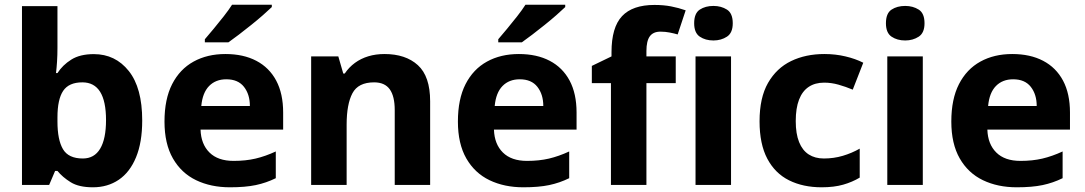

<svg xmlns="http://www.w3.org/2000/svg" viewBox="-20 -786 4613 816"><path d="M375 10Q315 10 280.5 -11.5Q246 -32.9 224.2 -59.5H214.2L188.9 0H73.4V-760H224.2V-582.9Q224.2 -552 222.4 -524Q220.6 -496 218 -475.4H224.2Q246 -509.4 283 -532.7Q319.9 -556 378.7 -556Q470.1 -556 527.3 -484.3Q584.4 -412.7 584.4 -274.1Q584.4 -180.9 558.1 -117.4Q531.8 -53.8 484.6 -21.9Q437.3 10 375 10ZM332.1 -112.4Q380.9 -112.4 405.7 -154.1Q430.6 -195.8 430.6 -275.7Q430.6 -436 330.1 -436Q272.6 -436 248.4 -399.8Q224.2 -363.6 224.2 -287.5V-269.4Q224.2 -191.8 247.6 -152.1Q270.9 -112.4 332.1 -112.4Z M957.2 10Q876.3 10 813.6 -20.1Q750.8 -50.2 714.9 -112.6Q679.1 -175 679.1 -269.5Q679.1 -364.8 711.6 -428.4Q744.2 -492 802.6 -524.2Q860.9 -556.4 938 -556.4Q1014.4 -556.4 1069.3 -527.6Q1124.3 -498.8 1153.9 -443.4Q1183.4 -388 1183.4 -307.7V-235.1H832.3Q834.3 -173.4 870.3 -137.8Q906.2 -102.2 972.8 -102.2Q1024.4 -102.2 1066 -112Q1107.7 -121.8 1152.1 -142.3V-28.7Q1111.7 -8.8 1067.1 0.6Q1022.6 10 957.2 10ZM835.5 -335.6H1042Q1042 -384.7 1016.9 -416.9Q991.8 -449 941.9 -449Q896.6 -449 868.6 -420.4Q840.7 -391.8 835.5 -335.6ZM1135.2 -756Q1120.7 -742 1097.6 -721.7Q1074.5 -701.4 1047.6 -679.9Q1020.7 -658.4 995.3 -638.9Q969.9 -619.4 950.7 -606H850.6V-619.2Q866.8 -638.2 888.3 -663.9Q909.7 -689.6 931 -716.8Q952.3 -744 966.3 -766H1135.2Z M1302.4 0V-546.4H1417.8L1438.9 -473.4H1445.1Q1463.1 -500.2 1488.4 -518.7Q1513.7 -537.2 1545.3 -546.8Q1577 -556.4 1614.1 -556.4Q1704 -556.4 1756 -509Q1808.1 -461.6 1808.1 -355.6V0H1657.6V-318Q1657.6 -376.9 1636.5 -406.4Q1615.3 -436 1570 -436Q1502.3 -436 1477.8 -389.6Q1453.2 -343.2 1453.2 -256V0Z M2204.2 10Q2123.3 10 2060.6 -20.1Q1997.8 -50.2 1961.9 -112.6Q1926.1 -175 1926.1 -269.5Q1926.1 -364.8 1958.6 -428.4Q1991.2 -492 2049.6 -524.2Q2107.9 -556.4 2185 -556.4Q2261.4 -556.4 2316.3 -527.6Q2371.3 -498.8 2400.9 -443.4Q2430.4 -388 2430.4 -307.7V-235.1H2079.3Q2081.3 -173.4 2117.3 -137.8Q2153.2 -102.2 2219.8 -102.2Q2271.4 -102.2 2313 -112Q2354.7 -121.8 2399.1 -142.3V-28.7Q2358.7 -8.8 2314.1 0.6Q2269.6 10 2204.2 10ZM2082.5 -335.6H2289Q2289 -384.7 2263.9 -416.9Q2238.8 -449 2188.9 -449Q2143.6 -449 2115.6 -420.4Q2087.7 -391.8 2082.5 -335.6ZM2382.2 -756Q2367.7 -742 2344.6 -721.7Q2321.5 -701.4 2294.6 -679.9Q2267.7 -658.4 2242.3 -638.9Q2216.9 -619.4 2197.7 -606H2097.6V-619.2Q2113.8 -638.2 2135.3 -663.9Q2156.7 -689.6 2178 -716.8Q2199.3 -744 2213.3 -766H2382.2Z M2576.5 0V-432.6H2495.3V-505.9L2578.9 -546.3V-563.9Q2578.9 -669.7 2623.7 -717.4Q2668.5 -765 2761.4 -765Q2800.2 -765 2831.8 -758.9Q2863.5 -752.8 2894.1 -742.1L2860.1 -639.6Q2845.4 -644 2826.5 -647.7Q2807.6 -651.5 2786.8 -651.5Q2756.3 -651.5 2741.8 -631.8Q2727.3 -612 2727.3 -569.2V-546.4H2851.9V-432.6H2727.3V0Z M2936 0V-546.4H3086.9V0ZM3012.1 -614Q2977.9 -614 2954.1 -630.2Q2930.2 -646.3 2930.2 -687.1Q2930.2 -729.5 2954.1 -745.2Q2977.9 -760.8 3012.1 -760.8Q3044.9 -760.8 3069.6 -745.2Q3094.2 -729.5 3094.2 -687.1Q3094.2 -646.3 3069.6 -630.2Q3044.9 -614 3012.1 -614Z M3472 10Q3393.1 10 3333.6 -19.6Q3274.1 -49.2 3241.1 -111.4Q3208.1 -173.7 3208.1 -270.5Q3208.1 -370.7 3244.1 -433.6Q3280.2 -496.5 3342.2 -526.5Q3404.2 -556.4 3483.5 -556.4Q3530.6 -556.4 3573.1 -546.3Q3615.7 -536.3 3648.9 -519.4L3604.2 -405Q3574.1 -417.6 3543.6 -426.2Q3513.1 -434.8 3482.7 -434.8Q3443.9 -434.8 3416.9 -416.7Q3389.8 -398.6 3375.9 -362.4Q3361.9 -326.3 3361.9 -271.5Q3361.9 -217.3 3376.2 -182Q3390.4 -146.8 3417.1 -129.6Q3443.8 -112.4 3481.4 -112.4Q3523.5 -112.4 3561.9 -123.8Q3600.3 -135.2 3633.8 -154.3V-31.2Q3602.5 -12.3 3563.6 -1.2Q3524.7 10 3472 10Z M3751 0V-546.4H3901.9V0ZM3827.1 -614Q3792.9 -614 3769.1 -630.2Q3745.2 -646.3 3745.2 -687.1Q3745.2 -729.5 3769.1 -745.2Q3792.9 -760.8 3827.1 -760.8Q3859.9 -760.8 3884.6 -745.2Q3909.2 -729.5 3909.2 -687.1Q3909.2 -646.3 3884.6 -630.2Q3859.9 -614 3827.1 -614Z M4301.2 10Q4220.3 10 4157.6 -20.1Q4094.8 -50.2 4058.9 -112.6Q4023.1 -175 4023.1 -269.5Q4023.1 -364.8 4055.6 -428.4Q4088.2 -492 4146.6 -524.2Q4204.9 -556.4 4282 -556.4Q4358.4 -556.4 4413.3 -527.6Q4468.3 -498.8 4497.9 -443.4Q4527.4 -388 4527.4 -307.7V-235.1H4176.3Q4178.3 -173.4 4214.3 -137.8Q4250.2 -102.2 4316.8 -102.2Q4368.4 -102.2 4410 -112Q4451.7 -121.8 4496.1 -142.3V-28.7Q4455.7 -8.8 4411.1 0.6Q4366.6 10 4301.2 10ZM4179.5 -335.6H4386Q4386 -384.7 4360.9 -416.9Q4335.8 -449 4285.9 -449Q4240.6 -449 4212.6 -420.4Q4184.7 -391.8 4179.5 -335.6Z"/></svg>

Font: Noto Sans Symbols
Style: Regular
Weight: 400
Designer: Monotype Design Team
Foundry: Monotype Imaging Inc.
Version: Version 2.002